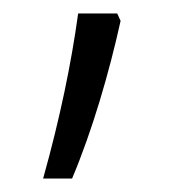

<svg xmlns="http://www.w3.org/2000/svg" viewBox="-20 -136 272 285"><path d="M44 129H87C117 58 142 -28 159 -105L154 -116H96C86 -43 69 40 44 129Z"/></svg>

Font: Noto Sans Devanagari Condensed Light
Style: Regular
Weight: 300
Width: 3
Designer: Jelle Bosma - Monotype Design Team
Foundry: Monotype Imaging Inc.
Version: Version 2.004